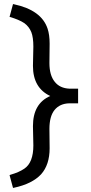

<svg xmlns="http://www.w3.org/2000/svg" viewBox="-20 -722 448 944"><path d="M322 -286H358H364V-214H358H321Q274 -213 248 -181Q223 -150 223 -88Q223 -56 224 7Q224 88 182 135Q138 182 49 201L44 202L27 139L32 137Q74 125 100 107Q144 77 144 -7L142 -102Q142 -213 227 -250Q142 -290 142 -398L144 -493Q144 -538 134 -564Q123 -591 100 -608Q73 -626 27 -639L44 -702L49 -701Q184 -672 214 -581Q224 -551 224 -507Q224 -454 223 -412Q223 -352 249 -320Q274 -288 322 -286Z"/></svg>

Font: Rilu
Style: Bold
Weight: 500
Designer: Alí Sinisterra
Foundry: Alí Sinisterra
Version: ""